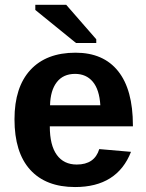

<svg xmlns="http://www.w3.org/2000/svg" viewBox="-20 -753 596 783"><path d="M286.1 9.8Q167 9.8 103 -60.8Q39.1 -131.3 39.1 -266.6Q39.1 -397.5 104 -467.8Q168.9 -538.1 288.1 -538.1Q401.9 -538.1 461.9 -462.6Q522 -387.2 522 -241.7V-237.8H183.1Q183.1 -160.6 211.7 -121.3Q240.2 -82 293 -82Q365.7 -82 384.8 -145L514.2 -133.8Q458 9.8 286.1 9.8ZM286.1 -451.7Q237.8 -451.7 211.7 -418Q185.5 -384.3 184.1 -323.7H389.2Q385.3 -387.7 358.4 -419.7Q331.5 -451.7 286.1 -451.7ZM290 -577.6 124 -712.4V-733.4H250L372.6 -592.8V-577.6Z"/></svg>

Font: Liberation Sans
Style: Bold
Weight: 700
Designer: Steve Matteson
Foundry: Ascender Corporation
Version: Version 2.1.5